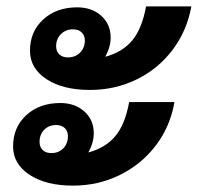

<svg xmlns="http://www.w3.org/2000/svg" viewBox="-20 -592 620 602"><path d="M74 -433Q74 -493 115.5 -531Q157 -569 222 -569Q268 -569 297.5 -542.5Q327 -516 327 -474Q327 -445 310 -414Q363 -428 394 -464.5Q425 -501 438 -572H580Q566 -495 521 -435.5Q476 -376 408.5 -343Q341 -310 262 -310Q177 -310 125.5 -344Q74 -378 74 -433ZM156 -447Q156 -431 166 -421.5Q176 -412 193 -412Q216 -412 231 -427Q246 -442 246 -465Q246 -481 236 -490.5Q226 -500 209 -500Q186 -500 171 -485Q156 -470 156 -447ZM385 -272H527Q514 -196 469 -136.5Q424 -77 356 -43.5Q288 -10 209 -10Q124 -10 72.5 -44Q21 -78 21 -133Q21 -193 62.5 -231Q104 -269 169 -269Q215 -269 244.5 -242.5Q274 -216 274 -174Q274 -145 257 -114Q310 -128 341 -164.5Q372 -201 385 -272ZM193 -165Q193 -181 183 -190.5Q173 -200 156 -200Q133 -200 118.5 -185Q104 -170 104 -147Q104 -131 114 -121.5Q124 -112 141 -112Q164 -112 178.5 -127Q193 -142 193 -165Z"/></svg>

Font: Sarabun ExtraBold
Style: Italic
Weight: 800
Italic angle: -10°
Designer: Suppakit Chalermlarp | Katatrad Co.,Ltd.
Foundry: Cadson Demak Co.,Ltd.
Version: Version 1.000; ttfautohint (v1.6)